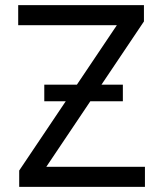

<svg xmlns="http://www.w3.org/2000/svg" viewBox="-20 -727 635 747"><path d="M54.7 -63.5 434.6 -628.9H50.8V-707H540V-643.6L160.2 -78.1H543.9V0H54.7ZM152.3 -397.5H458V-333H152.3Z"/></svg>

Font: WEMIX Pretendard Variable
Style: Regular
Weight: 400
Designer: Base glyphs from Inter by Rasmus Andersson; Hangeul glyphs from Noto Sans CJK(Source Han Sans) by Jang Soo-young and Kan
Foundry: Kil Hyung-jin
Version: Version 1.000;Glyphs 3.2 (3208)